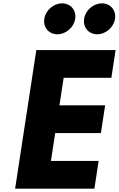

<svg xmlns="http://www.w3.org/2000/svg" viewBox="-20 -1123 708 1143"><path d="M668.2 -825H196.2L70 0H542L567.2 -165H283.2L308.7 -331H580.7L605.9 -496H333.9L359 -660H643ZM586.8 -1103C535.8 -1103 488.5 -1062 480.7 -1011C472.9 -960 507.6 -919 558.6 -919C609.6 -919 656.9 -960 664.7 -1011C672.5 -1062 637.8 -1103 586.8 -1103ZM349.8 -1103C298.8 -1103 251.5 -1062 243.7 -1011C235.9 -960 270.6 -919 321.6 -919C372.6 -919 419.9 -960 427.7 -1011C435.5 -1062 400.8 -1103 349.8 -1103Z"/></svg>

Font: Sztylet
Style: BdObl
Weight: 700
Foundry: Cannot Into Space Fonts, PlusOne Fonts
Version: Version 0.12